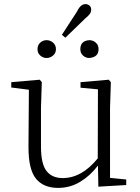

<svg xmlns="http://www.w3.org/2000/svg" viewBox="-20 -903 683 937"><path d="M207 -620Q190 -620 176.5 -632Q163 -644 163 -663Q163 -683 176.5 -695Q190 -707 207 -707Q225 -707 239 -695Q253 -683 253 -663Q253 -644 239 -632Q225 -620 207 -620ZM282 -733 356 -847Q373 -883 397 -883Q408 -883 416.5 -876Q425 -869 425 -856Q425 -844 417.5 -834Q410 -824 397 -814L299 -719ZM416 -620Q398 -620 385 -632Q372 -644 372 -663Q372 -704 416 -707Q434 -707 447.5 -695Q461 -683 461 -663Q461 -624 416 -620ZM460 8 458 -95Q420 -45 371 -15.5Q322 14 263 14Q193 14 156 -30.5Q119 -75 119 -185L121 -465L35 -476V-502L174 -514L184 -502L180 -377V-188Q180 -103 207 -68.5Q234 -34 286 -34Q379 -34 457 -130L458 -467L373 -475V-502L511 -514L521 -502L517 -377V-35L596 -27V0Z"/></svg>

Font: Minh Nguyen ExtraLight
Style: Regular
Weight: 250
Designer: Ryoko NISHIZUKA 西塚涼子 (kana & ideographs); Frank Grießhammer (Latin, Greek & Cyrillic); Wenlong ZHANG 张文龙 (bopomofo); San
Foundry: Adobe
Version: Version 1.100;July 7, 2023;FontCreator 14.0.0.2814 64-bit